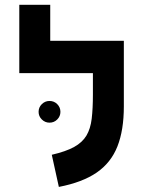

<svg xmlns="http://www.w3.org/2000/svg" viewBox="-20 -752 626 782"><path d="M484.4 -585.9V-454.1H58.6V-585.9ZM184.6 -540H58.6V-732.4H184.6ZM358.4 -585.9H484.4V-318.4Q484.4 -222.2 458.3 -155.8Q432.1 -89.4 374 -49.3Q315.9 -9.3 219.7 9.3L190.9 -121.6Q248 -134.8 281.7 -153.3Q315.4 -171.9 332 -199.7Q348.6 -227.5 353.5 -268.6Q358.4 -309.6 358.4 -367.2ZM181.6 -252.4Q163.6 -252.4 150.4 -265.4Q137.2 -278.3 137.2 -296.4Q137.2 -314.9 150.4 -327.9Q163.6 -340.8 181.6 -340.8Q200.2 -340.8 213.1 -327.9Q226.1 -314.9 226.1 -296.4Q226.1 -278.3 213.1 -265.4Q200.2 -252.4 181.6 -252.4Z"/></svg>

Font: Cascadia Code
Style: Regular
Weight: 400
Monospace: yes
Designer: Aaron Bell
Foundry: Saja Typeworks
Version: Version 2106.017